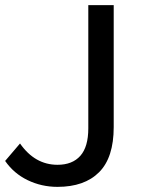

<svg xmlns="http://www.w3.org/2000/svg" viewBox="-29 -720 562 748"><path d="M195 8Q133 8 79 -18Q25 -44 -9 -93L49 -161Q107 -78 195 -78Q253 -78 284 -113Q315 -148 315 -220V-700H414V-225Q414 -106 357 -49Q300 8 195 8Z"/></svg>

Font: Argentum Novus
Style: Regular
Weight: 400
Designer: Julieta Ulanovsky
Foundry: Julieta Ulanovsky
Version: Version 7.20;July 27, 2021;FontCreator 13.0.0.2683 64-bit